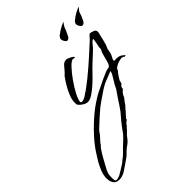

<svg xmlns="http://www.w3.org/2000/svg" viewBox="-307 -438 828 828"><g transform="rotate(-45 107.0 -23.5)"><path d="M-76 303Q-96 303 -104 290Q-112 277 -112 260Q-112 240 -103.5 219Q-95 198 -85 181Q-76 167 -67 152.5Q-58 138 -48 125Q-23 92 14 56.5Q51 21 85 -2Q109 -19 135.5 -31.5Q162 -44 188 -57V-56L189 -57Q198 -61 210.5 -66.5Q223 -72 232 -72Q237 -74 238 -76Q243 -82 246.5 -94.5Q250 -107 253.5 -121Q257 -135 260 -142Q264 -147 265 -153Q266 -155 265.5 -158.5Q265 -162 266 -165Q268 -176 270 -185Q272 -194 273 -207Q265 -205 254.5 -191.5Q244 -178 236 -171Q226 -161 215.5 -152Q205 -143 194 -132Q184 -123 168 -106Q152 -89 133 -71.5Q114 -54 96 -42Q78 -30 65 -30Q54 -30 40.5 -39Q27 -48 22 -58L23 -59Q22 -62 22 -69Q22 -86 30.5 -107Q39 -128 51 -148Q63 -168 73 -181Q77 -185 80.5 -188Q84 -191 87 -195Q95 -205 104.5 -215.5Q114 -226 128 -226Q133 -226 147 -219Q161 -212 161 -207Q161 -205 159 -205Q157 -205 154.5 -206Q152 -207 150 -207Q140 -207 122 -188Q104 -169 85 -142Q66 -115 53.5 -90.5Q41 -66 41 -55Q41 -49 47 -49Q57 -49 68.5 -56Q80 -63 87 -69H89Q133 -101 173.5 -136.5Q214 -172 254 -209Q261 -215 266.5 -222Q272 -229 279 -234Q287 -233 298 -229Q309 -225 309 -214Q309 -209 307.5 -204.5Q306 -200 305 -195Q303 -185 300.5 -175Q298 -165 295 -155Q294 -149 291 -143.5Q288 -138 286 -132Q285 -126 284 -119.5Q283 -113 281 -107Q280 -103 274.5 -93Q269 -83 269 -79Q269 -75 274.5 -75.5Q280 -76 282 -76Q302 -76 312 -67Q322 -58 323 -58Q321 -57 318 -57Q315 -57 313 -56Q312 -60 308 -61Q304 -62 300 -62Q294 -62 282.5 -58.5Q271 -55 261.5 -48.5Q252 -42 252 -34Q248 -32 238 -17Q228 -2 226 3Q225 5 225 8Q225 11 224 13Q223 17 217 21Q211 25 211 37Q206 39 198.5 48.5Q191 58 191 63L188 65V66L189 68Q187 69 184.5 71Q182 73 182 76Q178 78 172.5 88Q167 98 162 99V102L155 107V110Q151 113 141.5 124Q132 135 130 136V140Q127 143 127 144Q123 145 119.5 149.5Q116 154 113 154L114 157Q113 158 110 161Q107 164 106 166H104Q102 171 94.5 178Q87 185 82 190Q78 195 74 200.5Q70 206 65 211Q58 218 49 224Q40 230 32 238L21 249Q16 254 10.5 257.5Q5 261 0 265Q-16 276 -36 289.5Q-56 303 -76 303ZM-85 295Q-80 295 -76 293.5Q-72 292 -68 291L-67 290V291Q-63 289 -49 280.5Q-35 272 -22 263.5Q-9 255 -9 253Q3 245 13.5 234.5Q24 224 34 214Q45 204 56 193.5Q67 183 76 172Q82 164 87.5 156Q93 148 99 141Q107 130 116.5 119.5Q126 109 134 99Q143 87 151 74.5Q159 62 167 50L191 15Q193 11 194.5 7.5Q196 4 198 0Q201 -6 208 -16.5Q215 -27 221 -38Q227 -49 227 -54Q227 -56 226 -56Q223 -54 208.5 -48.5Q194 -43 180.5 -37.5Q167 -32 166 -30Q162 -29 145 -17.5Q128 -6 110.5 6Q93 18 87 23Q70 37 52.5 53Q35 69 18 85Q12 90 8 96.5Q4 103 -1 109Q-4 112 -15 124Q-26 136 -27 140Q-31 142 -40 155Q-49 168 -58.5 185Q-68 202 -76.5 217.5Q-85 233 -88 239V242Q-92 246 -93 257.5Q-94 269 -94 274Q-94 278 -93 286.5Q-92 295 -85 295ZM281 -280Q276 -280 270.5 -288.5Q265 -297 265 -304Q265 -309 270.5 -315.5Q276 -322 280 -323Q284 -328 298.5 -336Q313 -344 323 -348Q325 -349 326 -349.5Q327 -350 325 -347L323 -344L318 -338Q314 -334 312 -328.5Q310 -323 308 -316Q303 -303 297 -291.5Q291 -280 281 -280ZM188 -280Q184 -280 178.5 -288.5Q173 -297 173 -304Q173 -309 178 -315.5Q183 -322 187 -323Q192 -328 206 -336Q220 -344 230 -348Q233 -349 234 -349Q235 -349 233 -347L230 -344L226 -338Q223 -334 220.5 -328.5Q218 -323 216 -316Q210 -303 204.5 -291.5Q199 -280 188 -280Z"/></g></svg>

Font: Qwitcher Grypen
Style: Regular
Weight: 400
Designer: Robert E. Leuschke
Foundry: Robert E. Leuschke
Version: Version 1.100; ttfautohint (v1.8.3)